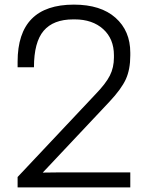

<svg xmlns="http://www.w3.org/2000/svg" viewBox="-20 -811 640 831"><path d="M240.2 -64.9H543.9V0H56.2V-44.9L393.1 -402.8Q438 -449.2 455.6 -484.1Q473.1 -519 473.1 -562V-571.8Q473.1 -643.1 426.5 -685.1Q379.9 -727.1 303.2 -727.1H296.9Q210.9 -727.1 168.9 -677.7Q127 -628.4 127 -520H56.2V-543.9Q56.2 -791 299.8 -791Q416 -791 480 -734.1Q543.9 -677.2 543.9 -583V-570.8Q543.9 -510.7 524.7 -468.3Q505.4 -425.8 453.1 -370.1L165 -64Z"/></svg>

Font: Cooper Hewitt
Style: Book
Weight: 705
Designer: Village Type and Design LLC
Foundry: Cooper Hewitt Smithsonian Design Museum
Version: 1.000